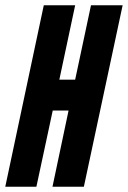

<svg xmlns="http://www.w3.org/2000/svg" viewBox="-35 -708 485 728"><path d="M-15 0 131 -688H250L190 -406H250L310 -688H430L283 0H164L225 -289H165L103 0Z"/></svg>

Font: Saira Ultra Condensed ExtraBold
Style: Italic
Weight: 800
Width: 1
Italic angle: -12°
Designer: Hector Gatti with collaboration of the Omnibus-Type team
Foundry: Omnibus-Type
Version: Version 1.001; ttfautohint (v1.8)